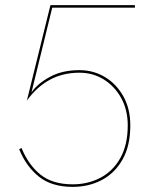

<svg xmlns="http://www.w3.org/2000/svg" viewBox="-20 -720 597 750"><path d="M489 -230Q489 -151 459 -97.5Q429 -44 378 -17Q327 10 264 10Q182 10 132 -30Q82 -70 55 -137L64 -142Q91 -76 138 -38Q185 0 264 0Q324 0 373 -26Q422 -52 450.5 -103.5Q479 -155 479 -230Q479 -291 453.5 -337Q428 -383 385.5 -409.5Q343 -436 290 -436Q225 -436 174 -408Q123 -380 85 -327L177 -700H507V-690H184L103 -359Q126 -393 174.5 -419.5Q223 -446 290 -446Q345 -446 390 -419Q435 -392 462 -343.5Q489 -295 489 -230Z"/></svg>

Font: Jost* Hairline
Style: Regular
Weight: 100
Version: Version 3.7